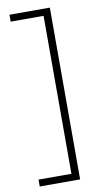

<svg xmlns="http://www.w3.org/2000/svg" viewBox="-96 -758 509 960"><g transform="rotate(-10 158.0 -278.0)"><path d="M25 123V158H230V-714H25V-679H192V123Z"/></g></svg>

Font: Noto Sans Lao ExtraLight
Style: Regular
Weight: 200
Designer: Monotype Design Team
Foundry: Monotype Imaging Inc.
Version: Version 2.003